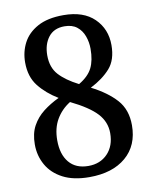

<svg xmlns="http://www.w3.org/2000/svg" viewBox="-83 -787 685 859"><g transform="rotate(-10 259.5 -357.0)"><path d="M254 10Q182 10 134 -15Q86 -40 62 -82.5Q38 -125 38 -176Q38 -226 57 -260.5Q76 -295 107.5 -319.5Q139 -344 179 -363Q126 -395 92.5 -437.5Q59 -480 59 -545Q59 -593 80 -633.5Q101 -674 146.5 -699Q192 -724 264 -724Q355 -724 404 -676Q453 -628 453 -555Q453 -488 419.5 -450Q386 -412 329 -383Q400 -347 440.5 -302Q481 -257 481 -186Q481 -94 420 -42Q359 10 254 10ZM280 -408Q324 -434 341 -468Q358 -502 358 -555Q358 -585 348 -612.5Q338 -640 316.5 -657Q295 -674 260 -674Q212 -674 187 -641.5Q162 -609 162 -559Q162 -504 192.5 -470.5Q223 -437 280 -408ZM258 -40Q312 -40 345.5 -75Q379 -110 379 -168Q379 -219 343.5 -257.5Q308 -296 226 -336Q186 -311 163 -271.5Q140 -232 140 -177Q140 -113 170.5 -76.5Q201 -40 258 -40Z"/></g></svg>

Font: Noto Serif Georgian SemiCondensed Medium
Style: Regular
Weight: 500
Width: 4
Designer: Monotype Design Team, Akaki Razmadze
Foundry: Google LLC
Version: Version 2.003; ttfautohint (v1.8.4.7-5d5b)